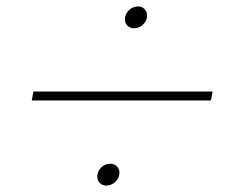

<svg xmlns="http://www.w3.org/2000/svg" viewBox="-20 -598 738 598"><path d="M369 -538Q369 -554 381.5 -566Q394 -578 410 -578Q422 -578 430 -570Q438 -562 438 -550Q438 -534 426 -522Q414 -510 398 -510Q385 -510 377 -518Q369 -526 369 -538ZM84 -313H642L637 -285H79ZM283 -48Q283 -64 295 -76Q307 -88 323 -88Q336 -88 344 -80Q352 -72 352 -60Q352 -44 339.5 -32Q327 -20 311 -20Q299 -20 291 -28Q283 -36 283 -48Z"/></svg>

Font: KoHo ExtraLight
Style: Italic
Weight: 275
Italic angle: -10°
Version: Version 1.000; ttfautohint (v1.6)